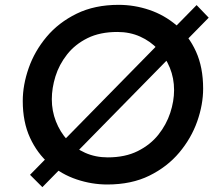

<svg xmlns="http://www.w3.org/2000/svg" viewBox="-20 -755 893 793"><path d="M842 -682 155 18 104 -33 792 -734ZM423 7Q359 7 296.5 -14Q234 -35 184 -78Q134 -121 104 -186Q74 -251 74 -338Q74 -404 98.5 -474Q123 -544 172.5 -603Q222 -662 296.5 -698.5Q371 -735 470 -735Q535 -735 597 -714Q659 -693 709.5 -650Q760 -607 789.5 -542Q819 -477 819 -389Q819 -323 794.5 -253.5Q770 -184 720.5 -125Q671 -66 597 -29.5Q523 7 423 7ZM425 -105Q497 -105 549 -131Q601 -157 634 -198.5Q667 -240 683 -288.5Q699 -337 699 -383Q699 -432 681.5 -475Q664 -518 632.5 -551.5Q601 -585 558.5 -604Q516 -623 465 -623Q393 -623 341.5 -597.5Q290 -572 257 -530Q224 -488 209 -439.5Q194 -391 194 -345Q194 -297 211 -253.5Q228 -210 258.5 -176.5Q289 -143 331.5 -124Q374 -105 425 -105Z"/></svg>

Font: Josefin Sans Thin SemiBold
Style: Italic
Weight: 600
Italic angle: -7°
Version: Version 2.000